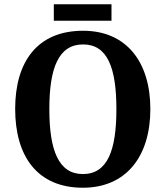

<svg xmlns="http://www.w3.org/2000/svg" viewBox="-20 -869 776 899"><path d="M232 -772H502V-849H232ZM368 10C571 10 684 -137 684 -358C684 -580 571 -725 369 -725C155 -725 51 -580 51 -359C51 -137 155 10 368 10ZM368 -54C254 -54 211 -166 211 -358C211 -550 254 -661 369 -661C484 -661 525 -550 525 -358C525 -166 484 -54 368 -54Z"/></svg>

Font: Noto Serif Georgian SemiCondensed Bold
Style: Regular
Weight: 700
Width: 4
Designer: Monotype Design Team, Akaki Razmadze
Foundry: Google LLC
Version: Version 2.003